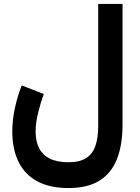

<svg xmlns="http://www.w3.org/2000/svg" viewBox="-20 -702 703 964"><path d="M595.2 -76.5V-682.3H473V-67.7Q473 -10.5 459.2 29.9Q445.5 70.3 412.9 91.4Q380.3 112.6 324 112.6Q267.3 112.6 230.8 94.7Q194.3 76.7 176.5 42.2Q158.8 7.6 158.8 -41.5Q158.8 -85.3 171.4 -135.8Q183.9 -186.3 199.8 -230.2L89 -273Q67.2 -218 54.5 -158.1Q41.7 -98.2 41.7 -42.4Q41.7 46.5 72.9 110.2Q104 173.9 166.8 208.1Q229.5 242.2 324 242.2Q418.7 242.2 478.6 205.5Q538.4 168.8 566.8 97.7Q595.2 26.5 595.2 -76.5Z"/></svg>

Font: Vazirmatn NL
Style: Regular
Weight: 400
Designer: Saber Rastikerdar
Foundry: Saber Rastikerdar
Version: Version 33.003